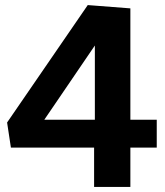

<svg xmlns="http://www.w3.org/2000/svg" viewBox="-20 -737 649 757"><path d="M351 -184 387 -155H23L8 -254L326 -717L494 -704V-239L459 -265H598V-155H459L494 -184V0H351ZM389 -265 354 -239V-636L402 -628L120 -214L93 -265Z"/></svg>

Font: Bitter Thin
Style: Bold
Weight: 700
Version: Version 3.021